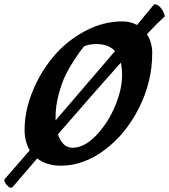

<svg xmlns="http://www.w3.org/2000/svg" viewBox="-45 -760 791 898"><path d="M596 -643Q675 -740 677 -740Q694 -740 708 -722Q722 -704 726 -684Q691 -652 642 -600Q667 -562 667 -512Q667 -378 605 -255Q543 -132 444 -58.5Q345 15 240 15Q173 15 129 -19L13 116Q9 118 3.5 118Q-2 118 -13.5 105Q-25 92 -25 80L94 -57Q70 -98 70 -153Q70 -241 107 -332Q144 -423 205 -495.5Q266 -568 351.5 -614Q437 -660 528 -660Q565 -660 596 -643ZM294 -69Q350 -69 405.5 -127.5Q461 -186 493.5 -264.5Q526 -343 526 -408Q526 -442 520 -467Q426 -362 226 -132Q247 -69 294 -69ZM215 -213V-197L493 -521Q463 -554 405 -554Q385 -554 368 -550Q351 -546 348 -542.5Q345 -539 336 -528Q327 -517 303.5 -481.5Q280 -446 262 -409.5Q244 -373 229.5 -319Q215 -265 215 -213Z"/></svg>

Font: Clara
Style: Regular
Weight: 400
Designer: Proyecto DEMO
Foundry: Proyecto DEMO
Version: Version 1.002